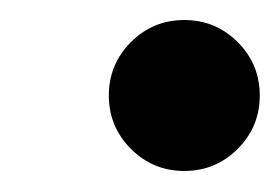

<svg xmlns="http://www.w3.org/2000/svg" viewBox="-20 -500 273 187"><path d="M86 -407Q86 -437.5 107.5 -459Q129 -480.5 159.5 -480.5Q190 -480.5 211.5 -459Q233 -437.5 233 -407Q233 -376.5 211.5 -355Q190 -333.5 159.5 -333.5Q129 -333.5 107.5 -355Q86 -376.5 86 -407Z"/></svg>

Font: Besley* Medium
Style: Italic
Weight: 500
Italic angle: -13°
Designer: Owen Earl
Foundry: indestructible type*
Version: Version 3.000; ttfautohint (v1.8.3)